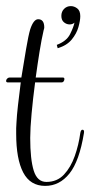

<svg xmlns="http://www.w3.org/2000/svg" viewBox="-34 -608 295 629"><path d="M114 1Q65 1 42 -43Q19 -87 19 -170Q19 -179 19 -188Q19 -197 20 -207Q21 -229 25 -264Q29 -299 34 -338H-8Q-14 -338 -14 -343Q-14 -347 -10.5 -350.5Q-7 -354 -3 -354H36Q44 -403 51.5 -447.5Q59 -492 65 -512Q76 -545 91 -545Q111 -545 111 -518Q111 -515 109 -509Q102 -479 95.5 -438.5Q89 -398 83 -354H172Q177 -354 177 -349Q177 -345 174.5 -341.5Q172 -338 167 -338H81Q74 -285 69.5 -236Q65 -187 65 -156Q65 -86 76.5 -49Q88 -12 118 -12Q153 -12 175.5 -36Q198 -60 211 -97Q224 -134 229 -172Q231 -183 236 -183Q243 -183 241 -172Q226 -80 193.5 -39.5Q161 1 114 1ZM155 -450 152 -461Q184 -473 195.5 -496Q207 -519 210 -534Q204 -528 194 -528Q184 -528 175.5 -535Q167 -542 167 -556Q167 -570 176 -579Q185 -588 198 -588Q209 -588 219 -580.5Q229 -573 229 -555Q229 -541 223 -519.5Q217 -498 201 -478.5Q185 -459 155 -450Z"/></svg>

Font: Updock
Style: Regular
Weight: 400
Designer: Robert E. Leuschke
Foundry: Robert E. Leuschke
Version: Version 1.010; ttfautohint (v1.8.4.7-5d5b)